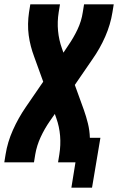

<svg xmlns="http://www.w3.org/2000/svg" viewBox="-20 -755 549 893"><path d="M312 118 331 0H250L256 -37Q263 -81 259.5 -123.5Q256 -166 242 -205L235 -225L212 -192Q187 -156 169 -117Q151 -78 144 -37L138 0H0L6 -37Q15 -94 40 -150Q65 -206 100 -257L181 -375L139 -491Q130 -515 123.5 -540Q117 -565 113.5 -591Q110 -617 110.5 -644Q111 -671 115 -698L121 -735H259L253 -698Q246 -654 250 -611.5Q254 -569 268 -530L275 -510L297 -543Q322 -579 340.5 -618Q359 -657 365 -698L371 -735H509L503 -698Q494 -641 469.5 -585Q445 -529 409 -478L328 -360L370 -244Q381 -213 389 -180.5Q397 -148 398 -114H447L408 118Z"/></svg>

Font: Iosevka Curly Heavy Oblique
Style: Regular
Weight: 900
Italic angle: -9°
Monospace: yes
Designer: Belleve Invis
Foundry: Belleve Invis
Version: Version 11.1.0; ttfautohint (v1.8.3)